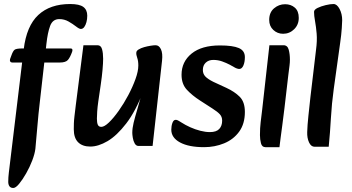

<svg xmlns="http://www.w3.org/2000/svg" viewBox="-20 -716 1749 955"><path d="M46 219Q33 219 27 210.5Q21 202 21 188Q21 167 24 142L98 -471Q112 -587 170.5 -641.5Q229 -696 329 -696Q375 -696 394.5 -681.5Q414 -667 414 -638Q414 -621 410 -606Q406 -591 399 -581.5Q392 -572 382 -572Q374 -572 358 -584.5Q342 -597 321 -609Q300 -621 275 -621Q242 -621 229.5 -587.5Q217 -554 211 -499L178 -208Q171 -149 166 -88.5Q161 -28 156 24Q153 49 140.5 82Q128 115 110 146.5Q92 178 75 198.5Q58 219 46 219ZM41 -405Q34 -405 31 -410Q28 -415 30 -422L37 -441Q44 -461 52 -468Q60 -475 91 -475H331Q344 -475 339 -459Q329 -431 318 -418Q307 -405 277 -405Z M429 13Q390 13 368.5 -8.5Q347 -30 347 -73Q347 -88 347.5 -103Q348 -118 350.5 -139Q353 -160 357 -193L395 -491H465Q482 -491 487.5 -471.5Q493 -452 493 -424Q493 -403 490 -369Q487 -335 481 -294L469 -212Q465 -184 463.5 -162Q462 -140 462 -126Q462 -106 466.5 -95.5Q471 -85 484 -85Q499 -85 522 -107Q545 -129 570.5 -165Q596 -201 618 -242.5Q640 -284 654 -323Q668 -362 668 -390Q668 -413 662.5 -428.5Q657 -444 658 -454Q658 -463 669.5 -470Q681 -477 697 -481.5Q713 -486 729 -488.5Q745 -491 754 -491Q771 -491 780.5 -471Q790 -451 786 -414L739 10H669Q657 10 650 -2.5Q643 -15 640.5 -31Q638 -47 638 -55Q638 -78 644.5 -105Q651 -132 663.5 -174Q676 -216 694 -282V-265Q655 -163 608 -102Q561 -41 515 -14Q469 13 429 13Z M995 16Q919 16 875.5 -7.5Q832 -31 832 -71Q832 -89 837.5 -104.5Q843 -120 854 -120Q858 -120 863 -118Q868 -116 882 -107Q902 -94 926.5 -83Q951 -72 976.5 -65.5Q1002 -59 1024 -59Q1056 -59 1070.5 -74.5Q1085 -90 1085 -116Q1085 -135 1073.5 -147.5Q1062 -160 1037 -176L975 -216Q936 -241 909.5 -269.5Q883 -298 883 -344Q883 -409 933 -449.5Q983 -490 1074 -490Q1138 -490 1168 -477Q1198 -464 1198 -432Q1198 -407 1190.5 -390Q1183 -373 1170 -373Q1166 -373 1159.5 -375Q1153 -377 1148 -380Q1140 -385 1123 -394Q1106 -403 1085 -410.5Q1064 -418 1041 -418Q1018 -418 1003.5 -404.5Q989 -391 989 -368Q989 -349 1001 -336Q1013 -323 1041 -309L1106 -279Q1147 -260 1172.5 -234.5Q1198 -209 1198 -159Q1198 -100 1169.5 -61Q1141 -22 1094.5 -3Q1048 16 995 16Z M1300 16Q1283 16 1278 -3.5Q1273 -23 1273 -44Q1273 -80 1276.5 -108Q1280 -136 1284 -170L1320 -491H1390Q1410 -491 1416 -469Q1422 -447 1422 -419Q1422 -405 1420 -389.5Q1418 -374 1414 -342L1395 -179Q1389 -127 1384 -92Q1379 -57 1376 -32Q1373 -7 1370 16ZM1388 -548Q1360 -548 1339.5 -567Q1319 -586 1319 -617Q1319 -654 1343 -674.5Q1367 -695 1398 -695Q1427 -695 1446.5 -678Q1466 -661 1466 -627Q1466 -593 1443 -570.5Q1420 -548 1388 -548Z M1545 14Q1527 14 1517 -8Q1507 -30 1508 -59Q1509 -93 1514 -140Q1519 -187 1524 -233L1552 -469Q1558 -514 1555 -549Q1552 -584 1547 -611Q1542 -638 1542 -657Q1542 -668 1559.5 -676.5Q1577 -685 1600 -690.5Q1623 -696 1639 -696Q1656 -696 1669 -671.5Q1682 -647 1682 -615Q1682 -608 1680 -576Q1678 -544 1672 -503L1640 -273Q1630 -201 1626 -129.5Q1622 -58 1615 14Z"/></svg>

Font: Alkatra
Style: Regular
Weight: 400
Designer: Suman Bhandary
Version: Version 1.100;gftools[0.9.22]